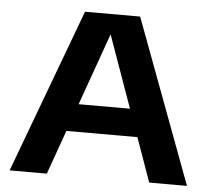

<svg xmlns="http://www.w3.org/2000/svg" viewBox="-46 -645 763 694"><g transform="rotate(5 335.0 -297.5)"><path d="M13.5 0 235 -595H435L657 0H520L327 -542H341.5L148.5 0ZM171 -160 202.5 -260H467.5L498 -160Z"/></g></svg>

Font: Encode Sans SC SemiExpanded SemiBold
Style: Regular
Weight: 600
Width: 6
Designer: Multiple Designers
Foundry: Impallari Type
Version: Version 3.002